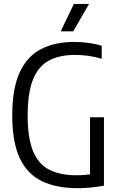

<svg xmlns="http://www.w3.org/2000/svg" viewBox="-20 -966 615 992"><path d="M381.2 6.3Q270.5 6.3 195.3 -30.6Q120.2 -67.4 81.8 -149.7Q43.3 -232.1 43.3 -369.3Q43.3 -508.2 81.5 -591.5Q119.7 -674.8 191.4 -712Q263.1 -749.3 363.4 -749.3Q400.6 -749.3 436.7 -744.4Q472.7 -739.5 505.5 -729.8V-662.3Q469 -673.1 435.3 -677.7Q401.6 -682.3 367.1 -682.3Q288.3 -682.3 234 -653.8Q179.6 -625.3 151.2 -556.9Q122.9 -488.6 122.9 -368.5Q122.9 -251.7 151 -184.4Q179.2 -117 235.5 -88.7Q291.7 -60.5 375.5 -60.5Q400.1 -60.5 423.5 -62.7Q446.9 -64.9 468.6 -69.2L445.2 -43.7V-360H517.1V-6.5Q479 0 446.2 3.2Q413.4 6.3 381.2 6.3ZM293.5 -804.1 361.8 -945.8H440.1L358.5 -804.1Z"/></svg>

Font: Encode Sans Condensed Thin
Style: Regular
Weight: 100
Width: 3
Designer: Multiple Designers
Foundry: Impallari Type
Version: Version 3.002